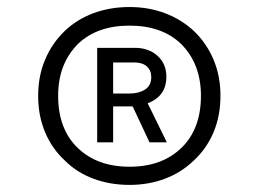

<svg xmlns="http://www.w3.org/2000/svg" viewBox="-20 -776 729 541"><path d="M526.2 -688.8Q491.2 -721.2 445 -738.8Q398.8 -756.2 345 -756.2Q290 -756.2 243.1 -738.8Q196.2 -721.2 162.5 -688.8Q126.2 -653.8 106.9 -607.5Q87.5 -561.2 87.5 -506.2Q87.5 -450 106.9 -403.8Q126.2 -357.5 162.5 -323.8Q196.2 -290 243.1 -272.5Q290 -255 345 -255Q398.8 -255 445 -272.5Q491.2 -290 526.2 -323.8Q562.5 -357.5 581.9 -403.8Q601.2 -450 601.2 -506.2Q601.2 -561.2 581.9 -607.5Q562.5 -653.8 526.2 -688.8ZM345 -306.2Q253.8 -306.2 198.8 -359.4Q143.8 -412.5 143.8 -506.2Q143.8 -596.2 200 -652.5Q253.8 -703.8 345 -703.8Q436.2 -703.8 490 -652.5Q546.2 -596.2 546.2 -506.2Q546.2 -412.5 491.2 -359.4Q436.2 -306.2 345 -306.2ZM360 -641.2H253.8V-375H298.8V-476.2H353.8L401.2 -375H450L396.2 -485Q448.8 -505 448.8 -560Q448.8 -596.2 423.8 -618.8Q398.8 -641.2 360 -641.2ZM346.2 -512.5H298.8V-600H358.8Q381.2 -600 393.8 -588.8Q406.2 -577.5 406.2 -558.8Q406.2 -535 388.8 -523.8Q371.2 -512.5 346.2 -512.5Z"/></svg>

Font: Cambay
Style: Regular
Weight: 400
Version: Version 1.180;PS 001.180;hotconv 1.0.70;makeotf.lib2.5.58329